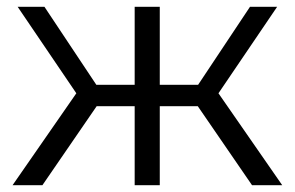

<svg xmlns="http://www.w3.org/2000/svg" viewBox="-20 -546 869 566"><path d="M111 -526H32L205 -271L17 0H105L265 -233H377V0H451V-233H563L723 0H812L624 -271L797 -526H717L564 -296H451V-526H377V-296H264Z"/></svg>

Font: Montserrat-Alt1
Style: Regular
Weight: 400
Designer: Differentunic
Foundry: Differentunic
Version: Version 7.222